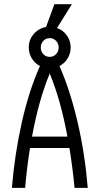

<svg xmlns="http://www.w3.org/2000/svg" viewBox="-20 -902 478 922"><path d="M313.5 -191.4H124Q109.4 -99.6 100.6 0H37.1Q50.8 -164.1 85 -315.4Q119.1 -466.8 171.9 -585Q147.5 -597.7 132.8 -621.6Q118.2 -645.5 118.2 -673.8Q118.2 -710.9 141.6 -738.3Q165 -765.6 201.2 -772.5L241.2 -881.8H325.2L253.9 -767.6Q283.2 -756.8 301.3 -731.4Q319.3 -706.1 319.3 -673.8Q319.3 -645.5 304.7 -621.6Q290 -597.7 265.6 -585Q317.4 -466.8 352.5 -315.9Q387.7 -165 401.4 0H337.9Q330.1 -86.9 313.5 -191.4ZM175.8 -673.8Q175.8 -655.3 188 -642.1Q200.2 -628.9 218.8 -628.9Q237.3 -628.9 249.5 -642.1Q261.7 -655.3 261.7 -673.8Q261.7 -692.4 249.5 -705.6Q237.3 -718.8 218.8 -718.8Q200.2 -718.8 188 -705.6Q175.8 -692.4 175.8 -673.8ZM303.7 -246.1Q271.5 -421.9 218.8 -548.8Q166 -421.9 133.8 -246.1Z"/></svg>

Font: Sudo Light
Style: Regular
Weight: 300
Monospace: yes
Designer: Jens Kutilek
Foundry: Jens Kutilek
Version: Version 0.040